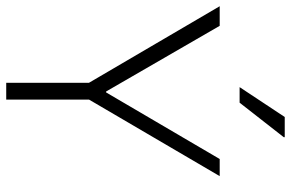

<svg xmlns="http://www.w3.org/2000/svg" viewBox="-184 -756 935 617"><g transform="rotate(90 283.5 -447.5)"><path d="M255 -750H305L416 -892V-895H351L255 -750ZM295 -266 541 -686H486L272 -321H269L58 -686H-5L241 -266V0H295V-266Z"/></g></svg>

Font: ChivoLight
Style: Regular
Weight: 300
Designer: Hector Gatti
Foundry: Omnibus-Type
Version: Version 1.004;PS 001.004;hotconv 1.0.88;makeotf.lib2.5.64775